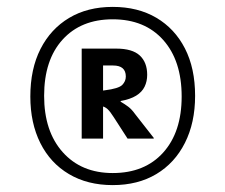

<svg xmlns="http://www.w3.org/2000/svg" viewBox="-20 -745 654 557"><path d="M68 -465Q68 -545 97.5 -603Q127 -661 180.5 -693Q234 -725 307 -725Q380 -725 433.5 -693.5Q487 -662 516.5 -604.5Q546 -547 546 -467Q546 -389 516.5 -330.5Q487 -272 433.5 -240Q380 -208 307 -208Q234 -208 180 -240Q126 -272 97 -330Q68 -388 68 -465ZM307 -243Q400 -243 453.5 -302.5Q507 -362 507 -465Q507 -569 453.5 -629Q400 -689 307 -689Q215 -689 161.5 -630Q108 -571 108 -467Q108 -364 162 -303.5Q216 -243 307 -243ZM233 -604H317Q364 -604 385.5 -584Q407 -564 407 -528Q407 -509 399.5 -493.5Q392 -478 375 -467.5Q358 -457 330 -452V-440H233V-476L284 -483Q324 -488 334.5 -498.5Q345 -509 345 -523Q345 -555 308 -555H233ZM217 -604H279V-343H217ZM426 -345V-343H350L310 -405Q300 -421 292 -428.5Q284 -436 271 -438Q258 -440 233 -440V-450H330Q342 -443 352 -435.5Q362 -428 372 -414Z"/></svg>

Font: Intel One Mono Light
Style: Regular
Weight: 300
Monospace: yes
Designer: Fred Shallcrass
Foundry: Frere-Jones Type LLC
Version: Version 1.004